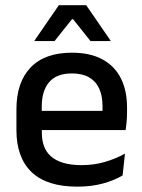

<svg xmlns="http://www.w3.org/2000/svg" viewBox="-20 -704 546 736"><path d="M276.5 11.5Q159.5 11.5 101.2 -44.2Q43 -100 43 -205V-285Q43 -388.5 97.2 -445.2Q151.5 -502 255.5 -502Q326 -502 373 -476.2Q420 -450.5 443.5 -403.5Q467 -356.5 467 -292V-273.5Q467 -256.5 465.5 -239Q464 -221.5 461.5 -205.5H371.5Q372.5 -231.5 372.8 -254.5Q373 -277.5 373 -296.5Q373 -337 360 -365Q347 -393 321 -407.8Q295 -422.5 255.5 -422.5Q197 -422.5 168.5 -389.2Q140 -356 140 -294.5V-248.5L140.5 -237V-193.5Q140.5 -166 148.8 -143.5Q157 -121 175.2 -104.8Q193.5 -88.5 222.5 -79.8Q251.5 -71 293 -71Q340 -71 381.2 -83Q422.5 -95 459 -115L450 -31.5Q417 -12 373.2 -0.2Q329.5 11.5 276.5 11.5ZM95 -205.5V-279H441.5V-205.5ZM205.5 -684H310.5L404 -548V-546.5H327L260 -630.5H256L189 -546.5H112V-548Z"/></svg>

Font: Anek Tamil Medium Medium
Style: Regular
Weight: 500
Version: Version 1.003